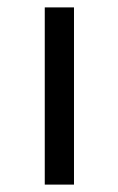

<svg xmlns="http://www.w3.org/2000/svg" viewBox="-20 -499 320 519"><path d="M180 0H101V-479H180Z"/></svg>

Font: Karla Neue
Style: Regular
Weight: 400
Designer: Jonathan Pinhorn
Foundry: PYRS Fontlab Ltd. / Made with FontLab
Version: Version 1.000;PS 001.001;hotconv 1.0.56